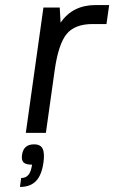

<svg xmlns="http://www.w3.org/2000/svg" viewBox="-20 -530 456 766"><path d="M350.1 -434.1Q277.8 -434.1 245.4 -393.8Q212.9 -353.5 198.2 -250L163.1 0H83L153.3 -500H218.3L221.7 -439.9Q270.5 -509.8 360.8 -509.8H415.5L404.8 -434.1ZM115.7 45.9H116.7Q141.6 45.9 150.1 63.5Q158.7 81.1 153.3 119.1Q146 169.4 123.3 192.6Q100.6 215.8 59.6 215.8L64.5 180.2Q83 180.2 93.5 167.5Q104 154.8 107.9 127Q83 127 74 117.9Q64.9 108.9 67.9 87.9Q73.7 45.9 115.7 45.9Z"/></svg>

Font: Fivo Sans
Style: Italic
Weight: 400
Designer: Alexander Slobzheninov
Foundry: Alexander Slobzheninov
Version: 1.0